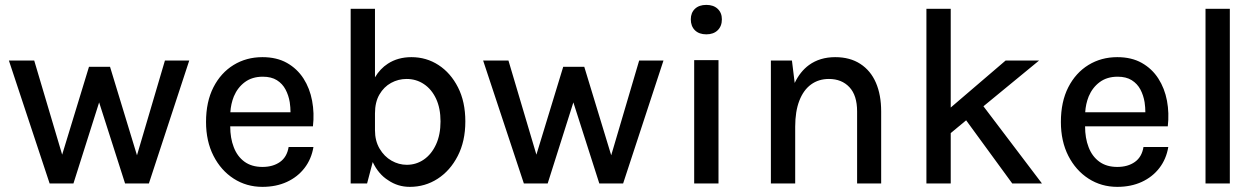

<svg xmlns="http://www.w3.org/2000/svg" viewBox="-20 -732 5024 766"><path d="M375.5 -323.5 273 0H178L15.5 -490.5H116.5L228 -115L335 -465.5H419L526.5 -112.5L638 -490.5H735L574 0H479Z M1139 -284Q1139 -303.5 1136 -324Q1131.5 -351.5 1119.2 -374.8Q1107 -398 1084.8 -412Q1062.5 -426 1028.5 -426Q986 -426 957 -404.5Q928 -383 913 -347.5Q901 -317.5 899 -284ZM898.5 -228Q898.5 -181 912.5 -145Q926.5 -108 955.2 -87Q984 -66 1027 -66Q1069 -66 1097 -85.8Q1125 -105.5 1131.5 -145.5H1230.5Q1222.5 -97.5 1195 -61.8Q1167.5 -26 1124.5 -6.2Q1081.5 13.5 1027 13.5Q963.5 13.5 912.5 -19.2Q861.5 -52 831.8 -110.2Q802 -168.5 802 -245.5Q802 -326 831.5 -383.8Q861 -441.5 912 -472.8Q963 -504 1027 -504Q1084 -504 1124.8 -481Q1165.5 -458 1190.8 -418.8Q1216 -379.5 1225.2 -330Q1234.5 -280.5 1228.5 -228Z M1467 -85.5 1444.5 0H1379V-697H1476V-423.5Q1496.5 -458 1527.5 -478Q1567.5 -504 1621.5 -504Q1681 -504 1729.5 -472.5Q1778 -441 1807.2 -383.5Q1836.5 -326 1836.5 -247.5Q1836.5 -168.5 1806.2 -109.8Q1776 -51 1726 -18.8Q1676 13.5 1615 13.5Q1567 13.5 1528.5 -13Q1490 -37 1467 -85.5ZM1476 -279.5V-212.5Q1476 -170 1494.5 -138.8Q1513 -107.5 1542 -91Q1571 -74.5 1603 -74.5Q1640.5 -74.5 1671 -95.5Q1701.5 -116.5 1719.5 -155.5Q1737.5 -194.5 1737.5 -247.5Q1737.5 -300 1719.8 -338Q1702 -376 1671.2 -396.5Q1640.5 -417 1602 -417Q1569 -417 1540.2 -401.2Q1511.5 -385.5 1493.8 -355Q1476 -324.5 1476 -279.5Z M2267.5 -323.5 2165 0H2070L1907.5 -490.5H2008.5L2120 -115L2227 -465.5H2311L2418.5 -112.5L2530 -490.5H2627L2466 0H2371Z M2749.5 0V-492H2846.5V0ZM2798 -595Q2769 -595 2752.5 -611.2Q2736 -627.5 2736 -655Q2736 -681 2752.5 -696.8Q2769 -712.5 2798 -712.5Q2826.5 -712.5 2843.2 -696.8Q2860 -681 2860 -655Q2860 -627.5 2843.2 -611.2Q2826.5 -595 2798 -595Z M3152.5 -226.5V0H3055.5V-490.5H3139.5L3150.5 -401Q3172 -446.5 3207.5 -472.5Q3251 -504 3312 -504Q3371 -504 3412.2 -477.2Q3453.5 -450.5 3474.5 -402Q3495.5 -353.5 3495.5 -287.5V0H3399.5V-287.5Q3399.5 -351.5 3368.8 -384.2Q3338 -417 3287 -417Q3246 -417 3215.8 -395Q3185.5 -373 3169 -330.2Q3152.5 -287.5 3152.5 -226.5Z M3903.5 -308 4137 0H4018.5L3834.5 -252L3773 -201V0H3676V-697H3773V-303L3992 -490.5H4125.5Z M4549.5 -284Q4549.5 -303.5 4546.5 -324Q4542 -351.5 4529.8 -374.8Q4517.5 -398 4495.2 -412Q4473 -426 4439 -426Q4396.5 -426 4367.5 -404.5Q4338.5 -383 4323.5 -347.5Q4311.5 -317.5 4309.5 -284ZM4309 -228Q4309 -181 4323 -145Q4337 -108 4365.8 -87Q4394.5 -66 4437.5 -66Q4479.5 -66 4507.5 -85.8Q4535.5 -105.5 4542 -145.5H4641Q4633 -97.5 4605.5 -61.8Q4578 -26 4535 -6.2Q4492 13.5 4437.5 13.5Q4374 13.5 4323 -19.2Q4272 -52 4242.2 -110.2Q4212.5 -168.5 4212.5 -245.5Q4212.5 -326 4242 -383.8Q4271.5 -441.5 4322.5 -472.8Q4373.5 -504 4437.5 -504Q4494.5 -504 4535.2 -481Q4576 -458 4601.2 -418.8Q4626.5 -379.5 4635.8 -330Q4645 -280.5 4639 -228Z M4789.5 0V-697H4886.5V0Z"/></svg>

Font: Betinya Sans Medium
Style: Regular
Weight: 500
Designer: Jonathan Pinhorn
Version: Version 2.001;December 9, 2019;FontCreator 12.0.0.2547 64-bi